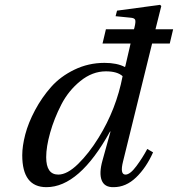

<svg xmlns="http://www.w3.org/2000/svg" viewBox="-20 -762 736 794"><path d="M72 -120Q72 -158 84.5 -206Q97 -254 125 -306.5Q153 -359 191.5 -402.5Q230 -446 288 -474Q346 -502 412 -502Q464 -502 496 -485L498 -487L520 -582H404L418 -641H534L536 -648Q542 -672 539 -680Q536 -688 518 -689L458 -695L464 -718L642 -742L647 -737L623 -641H696L682 -582H609L489 -95Q475 -40 499 -40Q518 -40 544 -75Q570 -110 589 -146L613 -132Q585 -69 543 -28.5Q501 12 450 12Q412 13 400.5 -16.5Q389 -46 404 -99L437 -218H435Q308 12 172 12Q72 12 72 -120ZM171 -112Q171 -40 221 -40Q258 -40 303 -84Q348 -128 388 -193Q461 -311 487 -447Q465 -467 418 -467Q362 -467 312.5 -427Q263 -387 233.5 -329.5Q204 -272 187.5 -213.5Q171 -155 171 -112Z"/></svg>

Font: Heuristica
Style: Italic
Weight: 400
Italic angle: -13°
Version: Version 1.0.2